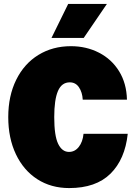

<svg xmlns="http://www.w3.org/2000/svg" viewBox="-20 -945 690 977"><path d="M22 -349Q22 -457 62.5 -539Q103 -621 175.5 -665.5Q248 -710 341 -710Q419 -710 483.5 -677Q548 -644 586 -582.5Q624 -521 626 -438H401Q399 -475 382 -500.5Q365 -526 335 -526Q294 -526 275 -482Q256 -438 256 -349Q256 -254 276 -213Q296 -172 331 -172Q361 -172 381 -197.5Q401 -223 405 -264H630Q616 -134 542 -61Q468 12 332 12Q240 12 170 -33Q100 -78 61 -160Q22 -242 22 -349ZM327 -925H524L406 -752H242Z"/></svg>

Font: Azeret Mono Black
Style: Regular
Weight: 900
Designer: Martin Vácha
Foundry: Displaay
Version: Version 1.000; Glyphs 3.0.3, build 3074